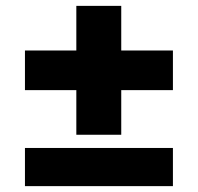

<svg xmlns="http://www.w3.org/2000/svg" viewBox="-20 -640 674 654"><path d="M65 -6H569V-136H65ZM65 -333H569V-468H65ZM240 -620V-181H393V-620Z"/></svg>

Font: Jost
Style: Bold
Weight: 700
Version: Version 3.710